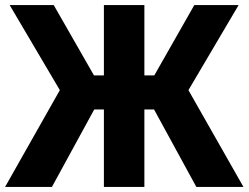

<svg xmlns="http://www.w3.org/2000/svg" viewBox="-21 -734 976 754"><path d="M-1 0 214 -380 17 -714H190L348 -438H387V-714H546V-438H585L742 -714H916L719 -380L935 0H750L584 -304H546V0H387V-304H349L183 0Z"/></svg>

Font: Noto Sans SemiCondensed ExtraBold
Style: Regular
Weight: 800
Width: 4
Designer: Monotype Design Team
Foundry: Monotype Imaging Inc.
Version: Version 2.013; ttfautohint (v1.8.4.7-5d5b)